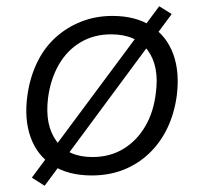

<svg xmlns="http://www.w3.org/2000/svg" viewBox="-20 -554 653 615"><path d="M274 8Q199 8 149 -24Q99 -56 78 -114.5Q57 -173 68 -250Q76 -306 98.5 -353Q121 -400 157 -433Q193 -466 239.5 -484.5Q286 -503 340 -503Q415 -503 464.5 -470.5Q514 -438 535 -380.5Q556 -323 546 -246Q538 -189 515.5 -142.5Q493 -96 457 -62Q421 -28 375 -10Q329 8 274 8ZM276 -51Q332 -51 375 -77Q418 -103 445 -149Q472 -195 479 -255Q491 -341 453.5 -392.5Q416 -444 336 -444Q281 -444 238 -418.5Q195 -393 168.5 -347Q142 -301 134 -241Q123 -154 160.5 -102.5Q198 -51 276 -51ZM123 41 82 15 490 -534 530 -509Z"/></svg>

Font: Nunito Sans 7pt Light
Style: Italic
Weight: 300
Italic angle: -9°
Designer: Vernon Adams
Foundry: Vernon Adams
Version: Version 3.101;gftools[0.9.27]